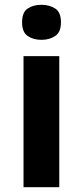

<svg xmlns="http://www.w3.org/2000/svg" viewBox="-20 -780 345 800"><path d="M227 -546V0H78V-546ZM153 -760Q186 -760 210 -744.5Q234 -729 234 -686.8Q234 -646 210 -630Q186 -614 153 -614Q118.7 -614 95.4 -630Q72 -646 72 -686.8Q72 -729 95.4 -744.5Q118.7 -760 153 -760Z"/></svg>

Font: Noto Sans Balinese
Style: Regular
Weight: 400
Designer: Aditya Bayu, David Williams
Foundry: David Williams
Version: Version 2.003